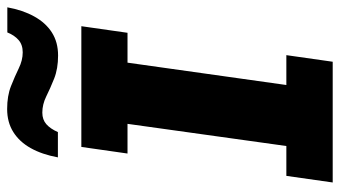

<svg xmlns="http://www.w3.org/2000/svg" viewBox="-222 -706 928 524"><g transform="rotate(-90 242.0 -444.0)"><path d="M6 0 24 -126.5H105.5L166 -560H85L103 -686H432.5L414.5 -560H333L272 -126.5H353.5L335.5 0ZM74.5 -750Q82.5 -793.5 99.8 -824.2Q117 -855 143.8 -871.8Q170.5 -888.5 206.5 -888.5Q242.5 -888.5 269 -878Q295.5 -867.5 317.5 -856.8Q339.5 -846 361 -846Q382 -846 395 -857.5Q408 -869 415.5 -888H484Q476.5 -846 459.2 -814.8Q442 -783.5 415.5 -766.5Q389 -749.5 352.5 -749.5Q316.5 -749.5 289.5 -760.2Q262.5 -771 240.8 -781.8Q219 -792.5 196.5 -792.5Q177.5 -792.5 165 -781.5Q152.5 -770.5 143.5 -750Z"/></g></svg>

Font: Chivo Medium
Style: Italic
Weight: 500
Italic angle: -8.05°
Designer: Hector Gatti
Foundry: Omnibus-Type
Version: Version 2.002